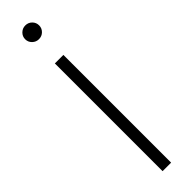

<svg xmlns="http://www.w3.org/2000/svg" viewBox="-252 -690 675 675"><g transform="rotate(-45 85.5 -352.0)"><path d="M64.5 0V-535.6H106.9V0ZM85.4 -635.3Q71.3 -635.3 61 -645.3Q50.8 -655.3 50.8 -669.4Q50.8 -683.6 61 -693.6Q71.3 -703.6 85.4 -703.6Q100.1 -703.6 110.1 -693.6Q120.1 -683.6 120.1 -669.4Q120.1 -655.3 110.1 -645.3Q100.1 -635.3 85.4 -635.3Z"/></g></svg>

Font: Inter Display Extra Light
Style: Regular
Weight: 200
Designer: Rasmus Andersson
Foundry: rsms
Version: Version 4.000;git-4fc901f